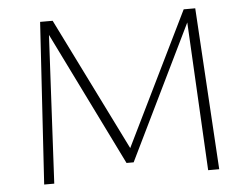

<svg xmlns="http://www.w3.org/2000/svg" viewBox="-49 -718 1008 778"><g transform="rotate(-5 455.5 -329.0)"><path d="M767 0 733 -639 753 -641 469 -58H440L160 -627L161 -658H192L468 -101L452 -100L725 -658H772L812 0ZM100 0 141 -658H175L141 0Z"/></g></svg>

Font: Ysabeau ExtraLight
Style: Regular
Weight: 250
Designer: Christian Thalmann (Catharsis Fonts)
Version: Version 2.002